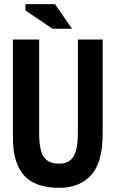

<svg xmlns="http://www.w3.org/2000/svg" viewBox="-20 -890 555 922"><path d="M354 -700H473V-246Q473 -110 417.5 -49Q362 12 264 12Q149 12 95.5 -47.5Q42 -107 42 -229V-700H168V-251Q168 -169 190 -136.5Q212 -104 263 -104Q312 -104 333 -138.5Q354 -173 354 -251ZM326 -752H232L102 -840V-870H244Z"/></svg>

Font: PT Sans Narrow
Style: Bold
Weight: 700
Width: 3
Designer: A.Korolkova, O.Umpeleva, V.Yefimov
Foundry: ParaType Ltd
Version: Version 2.003W OFL